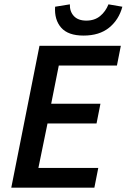

<svg xmlns="http://www.w3.org/2000/svg" viewBox="-20 -865 584 885"><path d="M32 0 162 -654H537L519 -563H251L216 -387H443L425 -296H199L157 -91H433L415 0ZM365 -701Q294 -701 262 -737.5Q230 -774 234 -834L302 -845Q301 -812 320.5 -791Q340 -770 378 -770Q416 -770 441.5 -791Q467 -812 480 -845L544 -834Q528 -774 483 -737.5Q438 -701 365 -701Z"/></svg>

Font: Source Sans Pro SemiBold
Style: Italic
Weight: 600
Italic angle: -11°
Designer: Paul D. Hunt
Foundry: Adobe Systems Incorporated
Version: Version 1.095;hotconv 1.0.109;makeotfexe 2.5.65596